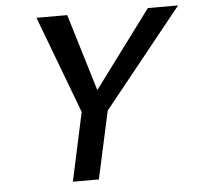

<svg xmlns="http://www.w3.org/2000/svg" viewBox="-49 -708 783 759"><g transform="rotate(-5 342.5 -329.0)"><path d="M345 -235 298 -299 565 -658H685ZM210 0 274 -297H378L313 0ZM281 -239 123 -658H245L354 -299Z"/></g></svg>

Font: Ysabeau Office SemiBold
Style: Italic
Weight: 600
Italic angle: -12°
Designer: Christian Thalmann (Catharsis Fonts)
Version: Version 2.001;gftools[0.9.30]; featfreeze: tnum,lnum,ss02